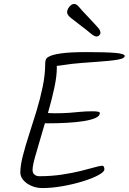

<svg xmlns="http://www.w3.org/2000/svg" viewBox="-20 -965 652 973"><path d="M195 -12Q165 -12 139.5 -23Q114 -34 98.5 -52Q83 -70 83 -91Q83 -125 95.5 -174.5Q108 -224 127 -282Q146 -340 165 -402.5Q184 -465 196.5 -526Q209 -587 209 -641Q209 -664 218.5 -672Q228 -680 238 -680Q244 -680 249 -677Q254 -674 258.5 -667.5Q263 -661 265.5 -649.5Q268 -638 268 -621Q268 -579 255.5 -520.5Q243 -462 224.5 -398Q206 -334 188 -274Q170 -214 157.5 -169Q145 -124 145 -104Q145 -88 155 -80Q165 -72 178 -72Q239 -72 292.5 -80Q346 -88 388.5 -98.5Q431 -109 459 -117Q487 -125 497 -125Q504 -125 506.5 -119.5Q509 -114 509 -107Q509 -94 478.5 -77.5Q448 -61 399.5 -46Q351 -31 296.5 -21.5Q242 -12 195 -12ZM218 -340Q204 -340 194 -343.5Q184 -347 178 -352.5Q172 -358 169 -364Q166 -370 166 -375Q166 -394 190 -394Q201 -394 210 -393.5Q219 -393 229 -392Q239 -391 254 -391Q303 -391 333.5 -393.5Q364 -396 390 -398.5Q416 -401 449 -401Q467 -401 476.5 -399Q486 -397 486 -392Q486 -377 463.5 -367Q441 -357 402.5 -351Q364 -345 316 -342.5Q268 -340 218 -340ZM213 -661Q213 -669 229 -678.5Q245 -688 290 -694.5Q335 -701 420 -701Q467 -701 503 -700Q539 -699 563 -697Q587 -695 599.5 -691Q612 -687 612 -682Q612 -673 598 -668Q584 -663 556 -659.5Q528 -656 487.5 -653Q447 -650 394 -646Q342 -642 305.5 -636Q269 -630 248 -630Q238 -630 230 -635Q222 -640 217.5 -647Q213 -654 213 -661ZM320 -903Q320 -912 325 -921.5Q330 -931 338.5 -938Q347 -945 357 -945Q368 -945 382 -928Q396 -911 424 -882Q450 -854 464 -839Q478 -824 483.5 -816Q489 -808 489 -799Q489 -792 483 -786Q477 -780 469 -780Q458 -780 438.5 -796.5Q419 -813 395 -831Q360 -858 340 -873.5Q320 -889 320 -903Z"/></svg>

Font: Kalam Variable Light
Style: Regular
Weight: 300
Designer: Lipi Raval, Jonny Pinhorn
Foundry: Indian Type Foundry
Version: Version 3.000